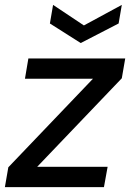

<svg xmlns="http://www.w3.org/2000/svg" viewBox="-29 -765 537 785"><path d="M-9 0 5 -81 351 -443H73L87 -526H483L469 -445L123 -83H411L396 0ZM469 -745 456 -669 301 -589 175 -669 188 -745 314 -661Z"/></svg>

Font: DM Sans 9pt Medium
Style: Italic
Weight: 500
Italic angle: -10°
Version: Version 4.004;gftools[0.9.30]